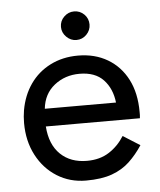

<svg xmlns="http://www.w3.org/2000/svg" viewBox="-49 -683 613 736"><g transform="rotate(-5 257.5 -315.0)"><path d="M208 -585Q208 -608 224.5 -624Q241 -640 263 -640Q286 -640 302 -624Q318 -608 318 -585Q318 -563 302 -546.5Q286 -530 263 -530Q241 -530 224.5 -546.5Q208 -563 208 -585ZM472 -107Q449 -72 421 -45.5Q393 -19 353 -4.5Q313 10 253 10Q191 10 141.5 -21Q92 -52 63.5 -106.5Q35 -161 35 -230Q35 -243 36 -255Q37 -267 39 -279Q49 -336 79 -379Q109 -422 156.5 -446Q204 -470 263 -470Q328 -470 377 -441Q426 -412 453 -359.5Q480 -307 480 -234Q480 -228 480 -222Q480 -216 479 -210H117Q122 -140 161 -102.5Q200 -65 263 -65Q313 -65 348.5 -88Q384 -111 407 -148ZM263 -400Q207 -400 166 -367.5Q125 -335 119 -278H393Q387 -332 355 -366Q323 -400 263 -400Z"/></g></svg>

Font: Von Book
Style: Regular
Weight: 400
Version: Version 4.000; ttfautohint (v1.8.4.7-5d5b)